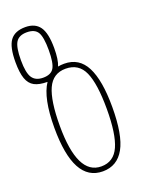

<svg xmlns="http://www.w3.org/2000/svg" viewBox="-159 -844 704 926"><g transform="rotate(-20 193.0 -381.0)"><path d="M56 -267Q56 -420 101 -487Q59 -487 34.5 -500Q10 -513 -1 -544Q-12 -575 -12 -629Q-12 -707 12 -739.5Q36 -772 90 -772Q140 -772 163.5 -739Q187 -706 187 -629Q187 -570 174 -539Q188 -542 206 -542Q282 -542 317.5 -473Q353 -404 353 -267Q353 -123 316 -56.5Q279 10 205 10Q56 10 56 -267ZM159 -629Q159 -696 144 -721Q129 -746 88 -746Q48 -746 32 -720.5Q16 -695 16 -629Q16 -564 33 -538.5Q50 -513 89 -513Q129 -513 144 -538Q159 -563 159 -629ZM325 -267Q325 -396 298 -456.5Q271 -517 204 -517Q139 -517 111.5 -456.5Q84 -396 84 -267Q84 -15 206 -15Q270 -15 297.5 -76.5Q325 -138 325 -267Z"/></g></svg>

Font: Noto Serif Georgian Thin Cond
Style: Regular
Weight: 250
Width: 3
Designer: Monotype Design team
Foundry: Monotype Imaging Inc.
Version: Version 1.000